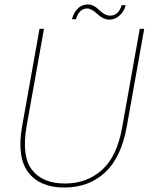

<svg xmlns="http://www.w3.org/2000/svg" viewBox="-20 -833 669 860"><path d="M79 -267 157 -704H177L99 -267Q76 -133 123.5 -72Q171 -11 271 -11Q369 -11 437 -72Q505 -133 528 -267L606 -704H626L548 -267Q523 -127 450 -60Q377 7 268 7Q159 7 107 -60.5Q55 -128 79 -267ZM302 -747Q322 -813 374 -813Q399 -813 424.5 -788Q450 -763 473 -763Q511 -763 525 -810H543Q537 -783 516 -764Q495 -745 470 -745Q443 -745 416.5 -770Q390 -795 370 -795Q335 -795 320 -747Z"/></svg>

Font: Poppins Thin
Style: Italic
Weight: 250
Italic angle: -10°
Designer: Ninad Kale (Devanagari), Jonny Pinhorn (Latin)
Foundry: Indian Type Foundry
Version: Version 3.200;PS 1.000;hotconv 16.6.54;makeotf.lib2.5.65590